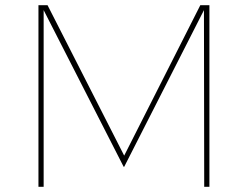

<svg xmlns="http://www.w3.org/2000/svg" viewBox="-20 -719 954 739"><path d="M128 -699V0H148V-680L456 -77H458L765 -680L766 0H786V-699H751L458 -120L163 -699Z"/></svg>

Font: Montserrat Thin
Style: Regular
Weight: 250
Designer: Julieta Ulanovsky
Foundry: Julieta Ulanovsky
Version: Version 4.000